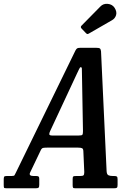

<svg xmlns="http://www.w3.org/2000/svg" viewBox="-90 -1012 728 1032"><path d="M-70 -18.5V-46.5Q-70 -57.5 -67.8 -61.8Q-65.5 -66 -54 -66H-27.5Q-13.5 -66 -11.8 -70.5Q-10 -75 -5 -83.5L315.5 -740.5Q320 -748.5 324.2 -751.8Q328.5 -755 341.5 -755H428Q442 -755 446.8 -751.5Q451.5 -748 453 -736.5L483 -92Q484 -74.5 492.5 -70.2Q501 -66 516 -66H523.5Q535 -66 538.5 -62.8Q542 -59.5 542 -48V-18Q542 -6 538.2 -3Q534.5 0 522.5 0H314.5Q304.5 0 302.5 -3.5Q300.5 -7 300.5 -17.5V-49.5Q300.5 -61.5 304.2 -63.8Q308 -66 320.5 -66H340.5Q354 -66 358.5 -69.5Q363 -73 363 -87L358 -200Q357.5 -212.5 350.8 -215.5Q344 -218.5 329.5 -218.5H163Q150 -218.5 142.8 -217.2Q135.5 -216 131 -208.5L71.5 -84Q63.5 -66 90.5 -66H104Q113 -66 117 -63.2Q121 -60.5 121 -51.5V-19Q121 -6.5 117.2 -3.2Q113.5 0 101 0H-53.5Q-66.5 0 -68.2 -3Q-70 -6 -70 -18.5ZM323 -615 180 -308.5Q174 -296 175 -289.8Q176 -283.5 192.5 -283.5H331Q350 -283.5 353 -287.8Q356 -292 356 -307.5L350.5 -617Q350.5 -635 350 -643Q349.5 -651 344 -651Q340 -651 335 -640.2Q330 -629.5 323 -615ZM526 -970Q539.5 -948.5 533.8 -930.2Q528 -912 511.5 -903L390 -833Q383.5 -829 380 -829Q376.5 -829 371 -835L348.5 -858.5Q340.5 -867 348.5 -874.5L449.5 -977Q465 -993.5 489.2 -991.2Q513.5 -989 526 -970Z"/></svg>

Font: Besley* Condensed Medium
Style: Italic
Weight: 500
Width: 3
Italic angle: -13°
Designer: Owen Earl
Foundry: indestructible type*
Version: Version 3.000; ttfautohint (v1.8.3)